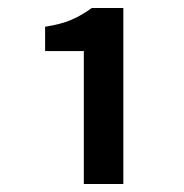

<svg xmlns="http://www.w3.org/2000/svg" viewBox="-20 -895 460 481"><path d="M190 -767H93V-828Q132 -834 158 -845Q184 -856 210 -875H289V-434H190Z"/></svg>

Font: Merged Yaku Han JP SemiBold
Style: Regular
Weight: 600
Designer: Ryoko NISHIZUKA 西塚涼子 (kana, bopomofo & ideographs); Paul D. Hunt (Latin, Greek & Cyrillic); Sandoll Communications 산돌커뮤니
Foundry: Adobe
Version: Version 2.004